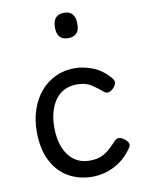

<svg xmlns="http://www.w3.org/2000/svg" viewBox="-90 -857 702 939"><g transform="rotate(-10 261.0 -388.0)"><path d="M294 19Q227 19 174.5 -11Q122 -41 92 -100Q62 -159 62 -245Q62 -305 79.5 -355.5Q97 -406 128.5 -442.5Q160 -479 203 -499Q246 -519 298 -519Q342 -519 388.5 -500.5Q435 -482 472 -438Q483 -424 480.5 -413Q478 -402 467 -390Q454 -377 442.5 -374Q431 -371 419 -381Q392 -404 365 -421.5Q338 -439 294 -439Q261 -439 234 -426Q207 -413 188.5 -388Q170 -363 160 -328.5Q150 -294 150 -250Q150 -192 167.5 -149.5Q185 -107 217 -84Q249 -61 294 -61Q326 -61 348.5 -70Q371 -79 390 -95.5Q409 -112 430 -135Q441 -146 453 -145Q465 -144 479 -133Q493 -122 497 -111.5Q501 -101 492 -88Q465 -49 431.5 -25.5Q398 -2 362.5 8.5Q327 19 294 19ZM294 -669Q266 -669 252 -684.5Q238 -700 238 -731Q238 -763 252 -779Q266 -795 294 -795Q321 -795 335 -779Q349 -763 349 -731Q350 -700 335.5 -684.5Q321 -669 294 -669Z"/></g></svg>

Font: Playwrite DE Grund
Style: Regular
Weight: 400
Designer: Veronika Burian, José Scaglione
Foundry: TypeTogether
Version: Version 1.002